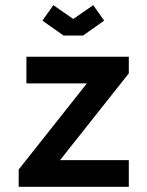

<svg xmlns="http://www.w3.org/2000/svg" viewBox="-20 -718 565 738"><path d="M51.8 -66.4 314 -397.5H81.5V-500H475.1V-436L210.9 -102.5H475.1V0H51.8ZM261.7 -645 338.4 -698.2 380.4 -638.7 299.3 -581.5H224.1L143.1 -638.7L185.1 -698.2Z"/></svg>

Font: Anka/Coder Condensed
Style: Bold
Weight: 700
Width: 4
Monospace: yes
Version: Version 001.100